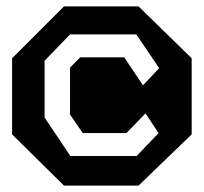

<svg xmlns="http://www.w3.org/2000/svg" viewBox="-20 -623 640 603"><path d="M200 -515H408L480 -409L429 -355L370 -443H232L200 -411V-263L240 -205H377L437 -267L478 -205L409 -133H201L120 -254V-432ZM181 -603 18 -440V-201L181 -40H415L582 -201V-440L415 -603Z"/></svg>

Font: Kode Mono Medium
Style: Regular
Weight: 500
Monospace: yes
Designer: Isa Ozler
Foundry: Kadena LLC
Version: Version 1.206;gftools[0.9.28]